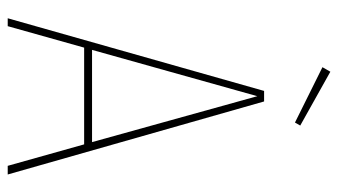

<svg xmlns="http://www.w3.org/2000/svg" viewBox="-214 -684 897 510"><g transform="rotate(90 235.0 -428.5)"><path d="M420 0 363 -203H106L49 0H28L221 -681H249L443 0ZM112 -224H357L235 -663ZM170 -857 313 -777 305 -763 158 -836Z"/></g></svg>

Font: Fira Sans Extra Condensed Thin
Style: Regular
Weight: 250
Width: 1
Designer: Carrois Corporate & Edenspiekermann AG
Foundry: Carrois Corporate GbR & Edenspiekermann AG
Version: Version 4.203